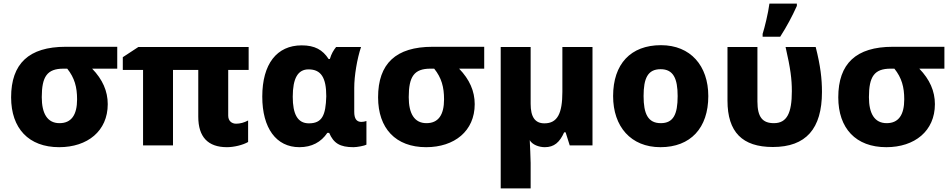

<svg xmlns="http://www.w3.org/2000/svg" viewBox="-20 -811 5307 1071"><path d="M310 10C468 10 581 -80 581 -230C581 -303 552 -368 494 -428H634V-550H346C141 -550 42 -456 42 -268C42 -95 140 10 310 10ZM312 -124C244 -124 213 -178 213 -269C213 -384 243 -428 334 -428H355C396 -377 410 -325 410 -257C410 -170 378 -124 312 -124Z M1246 10C1285 10 1335 -2 1364 -19V-139C1342 -127 1319 -121 1297 -121C1273 -121 1253 -136 1253 -166V-421H1367V-549H752L665 -492V-421H778V0H945V-421H1086V-160C1086 -47 1140 10 1246 10Z M1650 10C1719 10 1771 -18 1806 -70H1816C1841 -12 1876 10 1952 10C1972 10 2014 2 2024 -4V-136C2015 -133 2005 -131 1996 -131C1969 -131 1956 -149 1956 -187V-321C1956 -388 1972 -484 1994 -549H1855C1840 -530 1829 -512 1820 -482H1813C1780 -533 1736 -558 1663 -558C1524 -558 1443 -454 1443 -272C1443 -96 1521 10 1650 10ZM1703 -123C1639 -123 1613 -176 1613 -271C1613 -375 1642 -424 1701 -424C1771 -424 1800 -378 1800 -274C1797 -168 1777 -123 1703 -123Z M2357 10C2515 10 2628 -80 2628 -230C2628 -303 2599 -368 2541 -428H2681V-550H2393C2188 -550 2089 -456 2089 -268C2089 -95 2187 10 2357 10ZM2359 -124C2291 -124 2260 -178 2260 -269C2260 -384 2290 -428 2381 -428H2402C2443 -377 2457 -325 2457 -257C2457 -170 2425 -124 2359 -124Z M2773 240H2940V98C2939 53 2937 13 2935 -29C2949 -4 2986 10 3019 10C3071 10 3102 -17 3127 -73H3135L3158 0H3285V-549H3117V-299C3117 -179 3090 -123 3017 -123C2964 -123 2940 -159 2940 -232V-549H2773Z M3664 10C3832 10 3931 -97 3931 -275C3931 -444 3832 -559 3667 -559C3498 -559 3400 -454 3400 -275C3400 -105 3499 10 3664 10ZM3666 -124C3594 -124 3570 -177 3570 -275C3570 -374 3593 -425 3665 -425C3736 -425 3760 -373 3760 -275C3760 -173 3736 -124 3666 -124Z M4234 -606H4332C4369 -664 4398 -718 4425 -778V-791H4272C4265 -737 4245 -656 4234 -622ZM4291 9C4476 9 4565 -93 4565 -298C4565 -371 4557 -443 4530 -549H4362C4390 -427 4397 -369 4397 -302C4397 -181 4370 -124 4297 -124C4234 -124 4205 -157 4205 -245V-549H4038V-250C4038 -74 4121 9 4291 9Z M4924 10C5082 10 5195 -80 5195 -230C5195 -303 5166 -368 5108 -428H5248V-550H4960C4755 -550 4656 -456 4656 -268C4656 -95 4754 10 4924 10ZM4926 -124C4858 -124 4827 -178 4827 -269C4827 -384 4857 -428 4948 -428H4969C5010 -377 5024 -325 5024 -257C5024 -170 4992 -124 4926 -124Z"/></svg>

Font: Kathrein 85 Heavy
Style: Regular
Weight: 900
Designer: Lazydogs Typefoundry, based on Open Sans by Ascender Corporation
Foundry: Lazydogs Typefoundry
Version: Version 1.003;PS 001.003;hotconv 1.0.88;makeotf.lib2.5.64775